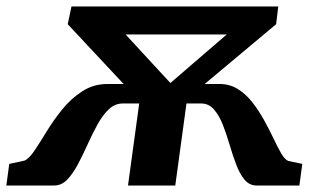

<svg xmlns="http://www.w3.org/2000/svg" viewBox="-92 -571 951 591"><path d="M-72.5 0 -63.5 -66.5 -17 -76.5Q-3 -82 14 -107.2Q31 -132.5 52 -167Q73 -201.5 100 -234.8Q127 -268 161.5 -290.2Q196 -312.5 239 -312.5H288.5L116.5 -496.5L128 -551H764.5L758 -496.5L538 -312.5H583.5Q615 -312.5 640.2 -296.8Q665.5 -281 685.2 -255.5Q705 -230 721 -201Q737 -172 749.8 -145Q762.5 -118 773.5 -99Q784.5 -80 795.5 -75.5L838.5 -66.5L829.5 0H698Q675.5 0 660.5 -18.2Q645.5 -36.5 634.8 -65.2Q624 -94 614.5 -126.2Q605 -158.5 593.8 -187.2Q582.5 -216 566.5 -234.2Q550.5 -252.5 527 -252.5H482L447.5 0H302L336.5 -252.5H286Q261.5 -252.5 242.5 -234.2Q223.5 -216 207.8 -187.2Q192 -158.5 177.5 -126.2Q163 -94 147.8 -65.2Q132.5 -36.5 115 -18.2Q97.5 0 74.5 0ZM432.5 -315.5 606 -465H294.5Z"/></svg>

Font: Merriweather 28pt ExtraBold
Style: Italic
Weight: 800
Italic angle: -7.8°
Version: Version 2.101